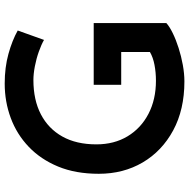

<svg xmlns="http://www.w3.org/2000/svg" viewBox="-14 -762 785 796"><g transform="rotate(-90 378.0 -364.5)"><path d="M680 -67Q666 -54 638.5 -40.5Q611 -27 576.5 -16Q542 -5 506 1.5Q470 8 438 8Q321 8 235 -38.5Q149 -85 102 -165Q55 -245 55 -347Q55 -443 85 -515.5Q115 -588 167 -637.5Q219 -687 286.5 -712Q354 -737 429 -737Q496 -737 552 -721.5Q608 -706 649 -683L610 -574Q591 -585 561.5 -595.5Q532 -606 500.5 -612Q469 -618 444 -618Q361 -618 301.5 -587Q242 -556 209.5 -498Q177 -440 177 -357Q177 -283 210.5 -227.5Q244 -172 303.5 -141Q363 -110 441 -110Q475 -110 506.5 -116Q538 -122 560 -135V-254H424V-368H680Z"/></g></svg>

Font: Reem Kufi Fun Medium
Style: Regular
Weight: 500
Designer: Khaled Hosny
Version: Version 1.005